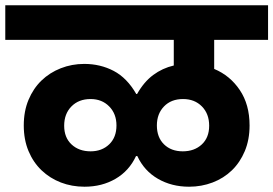

<svg xmlns="http://www.w3.org/2000/svg" viewBox="-37 -760 1035 727"><path d="M306 -187Q349 -187 376.5 -213.5Q404 -240 404 -285Q404 -329 376.5 -357Q349 -385 306 -385Q261 -385 233.5 -357Q206 -329 206 -284Q206 -239 234 -213Q262 -187 306 -187ZM655 -187Q699 -187 727 -213Q755 -239 755 -284Q755 -329 727.5 -357Q700 -385 656 -385Q611 -385 584 -357Q557 -329 557 -285Q557 -240 584 -213.5Q611 -187 655 -187ZM679 -53Q613 -53 561 -83Q509 -113 483 -169H478Q452 -113 400.5 -83Q349 -53 283 -53Q235 -53 193.5 -69Q152 -85 120.5 -115Q89 -145 71 -188Q53 -231 53 -285Q53 -339 71 -382Q89 -425 120 -455Q151 -485 193 -501.5Q235 -518 282 -518Q343 -518 393.5 -491.5Q444 -465 479 -404H482Q508 -450 543 -476Q578 -502 621 -512V-609H-17V-740H978V-609H774V-499Q834 -474 871 -419Q908 -364 908 -285Q908 -231 890 -188Q872 -145 841 -115Q810 -85 768 -69Q726 -53 679 -53Z"/></svg>

Font: SVN-Poppins
Style: Bold
Weight: 700
Designer: Ninad Kale (Devanagari), Jonny Pinhorn (Latin)
Foundry: Indian Type Foundry
Version: Version 3.200;PS 1.000;hotconv 16.6.54;makeotf.lib2.5.65590